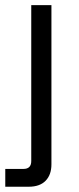

<svg xmlns="http://www.w3.org/2000/svg" viewBox="-33 -508 298 728"><path d="M76 200H-13V132.5H56Q85.5 132.5 85.5 102.5V-488.5H162V115Q162 154.8 139.9 177.4Q117.8 200 76 200Z"/></svg>

Font: Space Grotesk Variable Light
Style: Regular
Weight: 300
Designer: Florian Karsten
Foundry: Florian Karsten
Version: Version 2.000